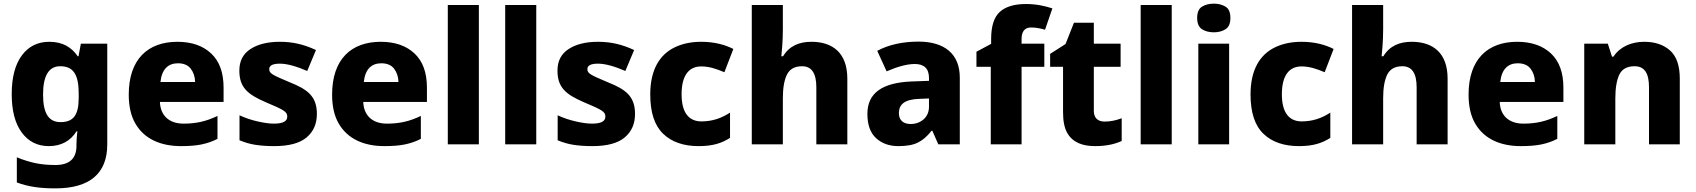

<svg xmlns="http://www.w3.org/2000/svg" viewBox="-20 -787 9250 1047"><path d="M249 -559.1C186 -559.1 136.2 -534.7 99.6 -485.4C62.5 -436 43.9 -365.2 43.9 -273.9C43.9 -183.6 62 -113.8 98.6 -64.5C134.8 -15.1 184.1 9.8 246.1 9.8C314.9 9.8 365.2 -19.5 397 -70.8H401.9C399.4 -48.8 397 -22 397 -2.9V7.8C397 77.6 358.9 112.8 282.2 112.8C241.7 112.8 205.1 109.4 172.4 102.5C139.6 95.2 106 85 71.8 70.8V208C136.2 231.9 199.7 240.2 282.2 240.2C471.2 240.2 564.9 157.2 564.9 1V-548.8H420.9L408.2 -480H403.8C370.6 -529.3 321.3 -559.1 249 -559.1ZM308.1 -425.8C382.3 -425.8 409.2 -377.9 409.2 -274.9V-253.9C409.2 -159.7 380.4 -121.1 310.1 -121.1C246.1 -121.1 214.8 -168 214.8 -271C214.8 -374 246.1 -425.8 308.1 -425.8Z M947.3 -559.1C787.6 -559.1 682.1 -465.3 682.1 -271C682.1 -207 694.3 -153.8 718.8 -112.3C767.6 -28.8 856.4 9.8 967.3 9.8C1011.7 9.8 1049.3 6.8 1079.6 0.5C1109.9 -5.9 1138.7 -15.6 1166 -29.8V-154.8C1105 -125.5 1050.8 -112.8 981 -112.8C900.4 -112.8 854.5 -158.7 852.1 -231H1199.2V-309.1C1199.2 -391.1 1176.8 -453.1 1131.3 -495.6C1085.9 -538.1 1024.4 -559.1 947.3 -559.1ZM950.2 -441.9C981.4 -441.9 1004.9 -432.1 1020 -412.6C1035.2 -392.6 1043.5 -368.7 1043.9 -339.8H855C862.3 -410.6 897.9 -441.9 950.2 -441.9Z M1708 -166C1708 -262.2 1656.2 -299.8 1561 -337.9C1466.8 -377.9 1448.2 -385.3 1448.2 -410.2C1448.2 -430.2 1467.8 -439.9 1506.3 -439.9C1547.4 -439.9 1600.6 -423.8 1655.3 -399.9L1703.1 -514.2C1636.7 -544.9 1576.7 -559.1 1506.3 -559.1C1439.5 -559.1 1386.2 -545.9 1345.7 -519.5C1305.2 -493.2 1285.2 -454.1 1285.2 -401.9C1285.2 -309.6 1331.1 -272 1428.2 -230C1528.8 -187.5 1546.4 -178.2 1546.4 -150.9C1546.4 -127 1524.9 -112.8 1474.1 -112.8C1450.2 -112.8 1420.9 -116.7 1386.2 -124.5C1351.6 -132.3 1317.9 -143.6 1286.1 -158.2V-22C1315.4 -9.8 1344.7 -1.5 1373.5 2.9C1402.3 7.3 1436.5 9.8 1475.1 9.8C1555.2 9.8 1614.3 -5.9 1651.9 -37.6C1689.5 -69.3 1708 -111.8 1708 -166Z M2056.2 -559.1C1896.5 -559.1 1791 -465.3 1791 -271C1791 -207 1803.2 -153.8 1827.6 -112.3C1876.5 -28.8 1965.3 9.8 2076.2 9.8C2120.6 9.8 2158.2 6.8 2188.5 0.5C2218.8 -5.9 2247.6 -15.6 2274.9 -29.8V-154.8C2213.9 -125.5 2159.7 -112.8 2089.8 -112.8C2009.3 -112.8 1963.4 -158.7 1960.9 -231H2308.1V-309.1C2308.1 -391.1 2285.6 -453.1 2240.2 -495.6C2194.8 -538.1 2133.3 -559.1 2056.2 -559.1ZM2059.1 -441.9C2090.3 -441.9 2113.8 -432.1 2128.9 -412.6C2144 -392.6 2152.3 -368.7 2152.8 -339.8H1963.9C1971.2 -410.6 2006.8 -441.9 2059.1 -441.9Z M2591.3 -759.8H2421.9V0H2591.3Z M2904.3 -759.8H2734.9V0H2904.3Z M3442.9 -166C3442.9 -262.2 3391.1 -299.8 3295.9 -337.9C3201.7 -377.9 3183.1 -385.3 3183.1 -410.2C3183.1 -430.2 3202.6 -439.9 3241.2 -439.9C3282.2 -439.9 3335.4 -423.8 3390.1 -399.9L3438 -514.2C3371.6 -544.9 3311.5 -559.1 3241.2 -559.1C3174.3 -559.1 3121.1 -545.9 3080.6 -519.5C3040 -493.2 3020 -454.1 3020 -401.9C3020 -309.6 3065.9 -272 3163.1 -230C3263.7 -187.5 3281.2 -178.2 3281.2 -150.9C3281.2 -127 3259.8 -112.8 3209 -112.8C3185.1 -112.8 3155.8 -116.7 3121.1 -124.5C3086.4 -132.3 3052.7 -143.6 3021 -158.2V-22C3050.3 -9.8 3079.6 -1.5 3108.4 2.9C3137.2 7.3 3171.4 9.8 3210 9.8C3290 9.8 3349.1 -5.9 3386.7 -37.6C3424.3 -69.3 3442.9 -111.8 3442.9 -166Z M3790 9.8C3866.2 9.8 3915.5 -5.9 3960.9 -35.2V-172.9C3914.1 -142.1 3863.8 -125 3805.2 -125C3738.3 -125 3696.8 -169.9 3696.8 -272.9C3696.8 -374.5 3735.8 -424.8 3803.7 -424.8C3845.2 -424.8 3883.3 -413.1 3930.2 -393.1L3979 -520C3933.6 -543 3876 -559.1 3803.7 -559.1C3750 -559.1 3702.1 -549.3 3660.2 -529.3C3576.2 -489.3 3525.9 -405.3 3525.9 -272C3525.9 -173.8 3549.3 -102.5 3596.2 -57.6C3642.6 -12.7 3707.5 9.8 3790 9.8Z M4249 -759.8H4079.6V0H4249V-251C4249 -307.1 4256.3 -350.1 4271.5 -380.4C4286.6 -410.6 4314 -425.8 4354 -425.8C4405.8 -425.8 4431.6 -387.7 4431.6 -311V0H4600.6V-357.9C4600.6 -499.5 4519.5 -559.1 4404.8 -559.1C4338.4 -559.1 4284.7 -537.1 4250 -480H4240.7C4243.2 -503.9 4249 -560.5 4249 -627Z M4988.8 -560.1C4900.9 -560.1 4824.2 -542.5 4763.7 -509.8L4814.9 -397.9C4868.2 -420.9 4921.4 -438 4968.8 -438C5017.1 -438 5045.9 -415 5045.9 -361.8V-346.2L4951.7 -342.8C4793.5 -336.4 4710 -281.7 4710 -166C4710 -106 4726.1 -62 4757.8 -33.2C4789.6 -4.4 4830.1 9.8 4878.9 9.8C4924.3 9.8 4960 3.4 4985.8 -9.8C5011.7 -22.5 5036.6 -43.9 5060.1 -74.2H5064L5096.7 0H5213.9V-363.8C5213.9 -492.2 5131.3 -560.1 4988.8 -560.1ZM5045.9 -250V-206.1C5045.9 -176.8 5036.1 -153.8 5017.1 -136.7C4997.6 -119.6 4973.6 -110.8 4945.8 -110.8C4908.7 -110.8 4881.8 -128.9 4881.8 -169.9C4881.8 -216.8 4911.1 -245.6 4995.1 -248Z M5674.8 -548.8H5550.8V-574.2C5550.8 -613.8 5566.9 -637.2 5602.5 -637.2C5633.3 -637.2 5658.7 -630.4 5678.7 -625L5718.8 -741.2C5678.2 -754.4 5631.8 -765.1 5574.7 -765.1C5511.7 -765.1 5464.4 -751 5432.6 -722.7C5400.9 -694.3 5384.8 -645 5384.8 -574.2V-547.9L5304.7 -504.9V-422.9H5382.8V0H5550.8V-422.9H5674.8Z M6003.4 -124C5967.8 -124 5944.8 -143.1 5944.8 -182.1V-422.9H6090.8V-548.8H5944.8V-663.1H5836.4L5790.5 -546.9L5706.5 -493.2V-422.9H5776.9V-175.8C5776.9 -127.4 5784.2 -89.8 5799.3 -63C5829.1 -9.8 5883.3 9.8 5951.7 9.8C6015.6 9.8 6061 -2 6096.7 -18.1V-142.1C6065.9 -130.9 6037.1 -124 6003.4 -124Z M6369.6 -759.8H6200.2V0H6369.6Z M6599.6 -767.1C6574.2 -767.1 6552.7 -761.7 6535.2 -751C6517.1 -740.2 6508.3 -719.7 6508.3 -689C6508.3 -659.2 6517.1 -638.7 6535.2 -627.4C6552.7 -616.2 6574.2 -610.8 6599.6 -610.8C6623.5 -610.8 6644.5 -616.2 6662.6 -627.4C6680.7 -638.7 6689.5 -659.2 6689.5 -689C6689.5 -719.7 6680.7 -740.2 6662.6 -751C6644.5 -761.7 6623.5 -767.1 6599.6 -767.1ZM6514.6 -548.8V0H6682.6V-548.8Z M7063.5 9.8C7139.6 9.8 7189 -5.9 7234.4 -35.2V-172.9C7187.5 -142.1 7137.2 -125 7078.6 -125C7011.7 -125 6970.2 -169.9 6970.2 -272.9C6970.2 -374.5 7009.3 -424.8 7077.1 -424.8C7118.7 -424.8 7156.7 -413.1 7203.6 -393.1L7252.4 -520C7207 -543 7149.4 -559.1 7077.1 -559.1C7023.4 -559.1 6975.6 -549.3 6933.6 -529.3C6849.6 -489.3 6799.3 -405.3 6799.3 -272C6799.3 -173.8 6822.8 -102.5 6869.6 -57.6C6916 -12.7 6981 9.8 7063.5 9.8Z M7522.5 -759.8H7353V0H7522.5V-251C7522.5 -307.1 7529.8 -350.1 7544.9 -380.4C7560.1 -410.6 7587.4 -425.8 7627.4 -425.8C7679.2 -425.8 7705.1 -387.7 7705.1 -311V0H7874V-357.9C7874 -499.5 7793 -559.1 7678.2 -559.1C7611.8 -559.1 7558.1 -537.1 7523.4 -480H7514.2C7516.6 -503.9 7522.5 -560.5 7522.5 -627Z M8253.4 -559.1C8093.8 -559.1 7988.3 -465.3 7988.3 -271C7988.3 -207 8000.5 -153.8 8024.9 -112.3C8073.7 -28.8 8162.6 9.8 8273.4 9.8C8317.9 9.8 8355.5 6.8 8385.7 0.5C8416 -5.9 8444.8 -15.6 8472.2 -29.8V-154.8C8411.1 -125.5 8356.9 -112.8 8287.1 -112.8C8206.5 -112.8 8160.6 -158.7 8158.2 -231H8505.4V-309.1C8505.4 -391.1 8482.9 -453.1 8437.5 -495.6C8392.1 -538.1 8330.6 -559.1 8253.4 -559.1ZM8256.3 -441.9C8287.6 -441.9 8311 -432.1 8326.2 -412.6C8341.3 -392.6 8349.6 -368.7 8350.1 -339.8H8161.1C8168.5 -410.6 8204.1 -441.9 8256.3 -441.9Z M8946.3 -559.1C8874.5 -559.1 8813 -531.2 8778.3 -478H8770.5L8747.6 -548.8H8619.1V0H8788.6V-250C8788.6 -306.6 8795.9 -350.1 8810.5 -380.4C8825.2 -410.6 8853 -425.8 8893.6 -425.8C8948.2 -425.8 8972.2 -387.2 8972.2 -311V0H9140.1V-357.9C9140.1 -428.7 9122.6 -480 9086.9 -511.7C9051.3 -543.5 9004.4 -559.1 8946.3 -559.1Z"/></svg>

Font: Noto Reveo Sans
Style: Regular
Weight: 800
Designer: Monotype Design Team
Foundry: Monotype Imaging Inc.
Version: Version 2.007